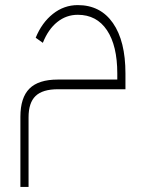

<svg xmlns="http://www.w3.org/2000/svg" viewBox="-20 -429 561 753"><path d="M60 29Q60 -46 95.5 -81.5Q131 -117 207 -117H440V-141Q440 -250 399.5 -310.5Q359 -371 285 -371Q240 -371 204.5 -342.5Q169 -314 148 -261L120 -281Q144 -340 187.5 -374.5Q231 -409 285 -409Q374 -409 423 -338.5Q472 -268 472 -141V-79H207Q147 -79 119.5 -52.5Q92 -26 92 31V304H60Z"/></svg>

Font: IBM Plex Sans Arabic ExtLt
Style: Regular
Weight: 200
Designer: Mike Abbink, Paul van der Laan, Pieter van Rosmalen, Wael Morcos, Khajak Apelian
Foundry: Bold Monday
Version: Version 1.2